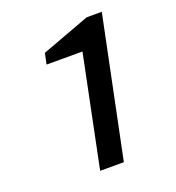

<svg xmlns="http://www.w3.org/2000/svg" viewBox="-133 -838 865 944"><g transform="rotate(-20 300.0 -366.0)"><path d="M505 -732H426L173 -638L161 -581H349L230 0H354Z"/></g></svg>

Font: Nacelle SemiBold
Style: Italic
Weight: 600
Italic angle: -12°
Designer: Sora Sagano
Foundry: Sora Sagano
Version: Version 1.000;FEAKit 1.0